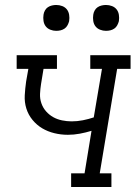

<svg xmlns="http://www.w3.org/2000/svg" viewBox="-20 -752 545 772"><path d="M266 0V-55H320L348 -226Q325 -219 301 -214.5Q277 -210 253 -210Q225 -210 198.5 -216.5Q172 -223 150 -236Q128 -249 111 -269.5Q94 -290 86 -315.5Q78 -341 79.5 -368.5Q81 -396 85 -424L94 -475H47V-530H209V-475H155L145 -414Q142 -395 141 -375Q140 -355 146.5 -336.5Q153 -318 165.5 -304Q178 -290 194 -281Q210 -272 229.5 -268Q249 -264 268 -264Q291 -264 313.5 -268.5Q336 -273 357 -280L390 -475H343V-530H505V-475H451L381 -55H428V0ZM406 -628Q394 -628 382.5 -632.5Q371 -637 364 -646Q357 -655 355 -667.5Q353 -680 355 -693Q356 -701 360.5 -709.5Q365 -718 372.5 -723Q380 -728 389 -730Q398 -732 406 -732Q419 -732 430.5 -727.5Q442 -723 449 -714Q456 -705 458 -692.5Q460 -680 458 -667Q456 -659 451.5 -650.5Q447 -642 439.5 -637Q432 -632 423.5 -630Q415 -628 406 -628ZM206 -628Q194 -628 182.5 -632.5Q171 -637 164 -646Q157 -655 155 -667.5Q153 -680 155 -693Q156 -701 160.5 -709.5Q165 -718 172.5 -723Q180 -728 189 -730Q198 -732 206 -732Q219 -732 230.5 -727.5Q242 -723 249 -714Q256 -705 258 -692.5Q260 -680 258 -667Q256 -659 251.5 -650.5Q247 -642 239.5 -637Q232 -632 223.5 -630Q215 -628 206 -628Z"/></svg>

Font: Iosevka Slab Light Oblique
Style: Regular
Weight: 300
Italic angle: -9°
Monospace: yes
Designer: Belleve Invis
Foundry: Belleve Invis
Version: Version 11.1.1; ttfautohint (v1.8.3)